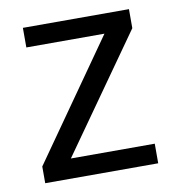

<svg xmlns="http://www.w3.org/2000/svg" viewBox="-66 -596 602 656"><g transform="rotate(-10 235.0 -268.0)"><path d="M431 0H39V-58L327 -468H56V-536H424V-470L140 -68H431Z"/></g></svg>

Font: Noto Sans Masaram Gondi
Style: Regular
Weight: 400
Designer: Ek Type & Mukund Gokhale
Foundry: Ek Type
Version: Version 1.004; ttfautohint (v1.8.4.7-5d5b)